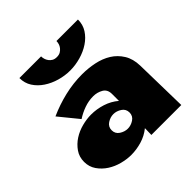

<svg xmlns="http://www.w3.org/2000/svg" viewBox="-155 -696 821 821"><g transform="rotate(-45 255.0 -285.5)"><path d="M253 -178Q234 -178 216.5 -166.5Q199 -155 199 -134Q199 -113 216.5 -101.5Q234 -90 253 -90Q272 -90 289.5 -101.5Q307 -113 307 -134Q307 -155 289.5 -166.5Q272 -178 253 -178ZM305 0 306 -40Q280 -19 248 -9.5Q216 0 184 0Q158 0 129 -7.5Q100 -15 76 -30.5Q52 -46 36 -69Q20 -92 20 -122Q20 -152 36 -175Q52 -198 76 -213.5Q100 -229 129 -236.5Q158 -244 184 -244Q218 -244 251 -233.5Q284 -223 310 -201V-243Q310 -270 290 -281.5Q270 -293 246 -293Q218 -293 191.5 -283.5Q165 -274 142 -259L71 -346Q120 -368 172.5 -380.5Q225 -393 279 -393Q316 -393 352 -385.5Q388 -378 416 -360.5Q444 -343 462 -314Q480 -285 481 -243L486 0ZM209 -571Q209 -563 211.5 -554.5Q214 -546 219.5 -538.5Q225 -531 233.5 -526Q242 -521 255 -521Q268 -521 276.5 -526Q285 -531 291 -538.5Q297 -546 299.5 -554.5Q302 -563 302 -571H432Q432 -540 416.5 -516Q401 -492 375.5 -475Q350 -458 318 -449Q286 -440 255 -440Q223 -440 191.5 -449Q160 -458 134.5 -475Q109 -492 93.5 -516Q78 -540 78 -571Z"/></g></svg>

Font: CAT Rhythmus
Style: Regular
Weight: 400
Designer: Peter Wiegel nach alter Vorlage
Foundry: Peter Wiegel
Version: 1.000